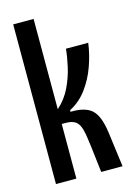

<svg xmlns="http://www.w3.org/2000/svg" viewBox="-107 -736 538 791"><g transform="rotate(-15 162.0 -340.5)"><path d="M31 0V-681H118V-296Q153 -327 173 -368.5Q193 -410 202.5 -452.5Q212 -495 215 -528H310Q304 -481 286.5 -431.5Q269 -382 239 -341.5Q209 -301 166 -279V-272Q227 -274 256 -248.5Q285 -223 295 -152L315 0H224L210 -118Q205 -161 198.5 -186Q192 -211 177.5 -222Q163 -233 135 -233H118V0Z"/></g></svg>

Font: Bricolage Grotesque 96pt Condensed
Style: Regular
Weight: 400
Width: 3
Designer: Mathieu Triay
Foundry: Atelier Triay
Version: Version 1.001; ttfautohint (v1.8.4.7-5d5b);gftools[0.9.33.de